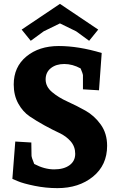

<svg xmlns="http://www.w3.org/2000/svg" viewBox="-20 -958 613 993"><path d="M142 -221Q143 -163 143 -153.5Q143 -144 157 -110Q210 -82 260 -82Q310 -82 339.5 -103.5Q369 -125 369 -162.5Q369 -200 345.5 -227Q322 -254 286.5 -270.5Q251 -287 210 -309.5Q169 -332 133.5 -356Q98 -380 74.5 -422.5Q51 -465 51 -521Q51 -612 116.5 -666Q182 -720 284 -720Q386 -720 506 -684L492 -491L409 -496V-570Q409 -575 397 -604Q355 -627 312.5 -627Q270 -627 243 -605.5Q216 -584 216 -547Q216 -510 249 -482Q282 -454 328.5 -433Q375 -412 421.5 -386Q468 -360 501 -314Q534 -268 534 -204Q534 -104 461 -44.5Q388 15 277 15Q217 15 158.5 3Q100 -9 72 -21L44 -33L59 -226ZM290 -938 488 -805 441 -747 374 -796 290 -837 206 -796 139 -747 92 -805Z"/></svg>

Font: Andada SC
Style: Bold
Weight: 700
Designer: Carolina Giovagnoli
Foundry: Carolina Giovagnoli
Version: Version 1.003